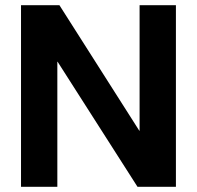

<svg xmlns="http://www.w3.org/2000/svg" viewBox="-20 -720 759 740"><path d="M61 0V-700H209L517 -216H518V-700H658V0H510L202 -482H201V0Z"/></svg>

Font: DM Sans 28pt ExtraBold
Style: Regular
Weight: 800
Version: Version 4.004;gftools[0.9.30]